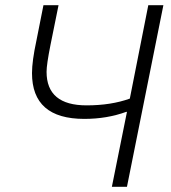

<svg xmlns="http://www.w3.org/2000/svg" viewBox="-20 -718 656 738"><path d="M410 0 468 -288H465Q391 -261 304 -261Q103 -261 103 -437Q103 -483 120 -562L147 -698H205L174 -545Q159 -470 159 -442Q159 -313 313 -313Q407 -313 479 -339L550 -698H608L468 0Z"/></svg>

Font: IBM Plex Sans Light
Style: Italic
Weight: 300
Italic angle: -11.31°
Designer: Mike Abbink, Paul van der Laan, Pieter van Rosmalen
Foundry: Bold Monday
Version: Version 3.0